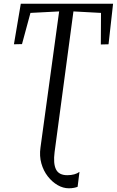

<svg xmlns="http://www.w3.org/2000/svg" viewBox="-20 -763 629 1034"><path d="M350.5 251Q320 251 290.5 234Q261 217 237.5 187Q214 157 202.8 117.2Q191.5 77.5 198 31.5L298.5 -701.5L144 -693.5L98.5 -525.5L55 -524.5L92 -743H589L564.5 -524.5L523 -523.5L524 -693.5L375.5 -701.5L274 56Q266 117.5 281.5 149Q297 180.5 342.5 180.5Q363 180.5 380 175.8Q397 171 408 162.5L398 243Q391 246 378.5 248.5Q366 251 350.5 251Z"/></svg>

Font: Merriweather 24pt SemiCondensed Light
Style: Italic
Weight: 300
Width: 4
Italic angle: -7.8°
Designer: Eben Sorkin
Foundry: Eben Sorkin
Version: Version 2.101